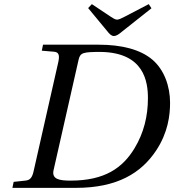

<svg xmlns="http://www.w3.org/2000/svg" viewBox="-20 -908 842 928"><path d="M406 -869 497 -759C508 -745 518 -734 530 -734C543 -734 554 -742 572 -757L712 -868L699 -888L582 -827C569 -820 554 -813 546 -813C537 -813 526 -820 514 -828L424 -888ZM40 0H347C547 0 663 -72 735 -181C792 -267 802 -351 802 -411C802 -492 773 -572 716 -620C658 -669 568 -692 457 -692H188L182 -663L241 -658C264 -656 269 -642 262 -609L143 -83C136 -50 126 -37 102 -35L46 -29ZM239 -86 360 -620C368 -654 382 -657 469 -657C677 -653 695 -513 695 -433C695 -347 675 -265 630 -191C573 -97 487 -35 321 -35C266 -35 229 -42 239 -86Z"/></svg>

Font: Heuristica
Style: Italic
Weight: 400
Italic angle: -13°
Version: Version 1.0.1